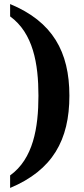

<svg xmlns="http://www.w3.org/2000/svg" viewBox="-20 -791 415 949"><path d="M30 76V138C240 50 323 -99 323 -318C323 -535 240 -684 30 -771V-710C144 -627 170 -476 170 -318C170 -159 144 -6 30 76Z"/></svg>

Font: Noto Serif Georgian SemiCondensed Bold
Style: Regular
Weight: 700
Width: 4
Designer: Monotype Design Team, Akaki Razmadze
Foundry: Google LLC
Version: Version 2.003